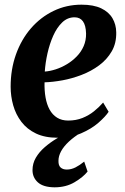

<svg xmlns="http://www.w3.org/2000/svg" viewBox="-20 -578 536 821"><path d="M444.5 -100Q431 -79.5 401 -53.2Q371 -27 327 -8Q283 11 226.5 11Q172 11 133.8 -7.2Q95.5 -25.5 71.5 -57Q47.5 -88.5 36.5 -127.5Q25.5 -166.5 25.5 -207.5Q25.5 -281.5 48.2 -345.2Q71 -409 112.2 -456.8Q153.5 -504.5 208.8 -531.2Q264 -558 328.5 -558Q380 -558 412.5 -542.5Q445 -527 460.8 -500.2Q476.5 -473.5 477 -440Q478 -393.5 457.8 -358.5Q437.5 -323.5 403.8 -298.5Q370 -273.5 329 -257.8Q288 -242 246.8 -234.5Q205.5 -227 170.5 -226Q169.5 -191 174.8 -161.2Q180 -131.5 192.2 -109.2Q204.5 -87 224.2 -74.8Q244 -62.5 271.5 -62.5Q305 -62.5 332.5 -73.5Q360 -84.5 382 -102.2Q404 -120 421 -139.5ZM299 -504Q268.5 -504 245.8 -482Q223 -460 207.5 -425Q192 -390 183 -349.8Q174 -309.5 171.5 -272Q193.5 -273.5 218.2 -281.5Q243 -289.5 266.2 -303.5Q289.5 -317.5 308.2 -336.8Q327 -356 337.8 -380.8Q348.5 -405.5 348 -435Q347 -470 334.5 -487Q322 -504 299 -504ZM213 223Q165 222.5 142 201.8Q119 181 119 149.5Q119 121 133.2 96.5Q147.5 72 170.8 51.8Q194 31.5 221.5 15Q249 -1.5 275 -14.5L298.5 -25.5L329 -13Q296.5 7 274.5 27.5Q252.5 48 241.2 68.8Q230 89.5 230 109.5Q229.5 129.5 239.2 138.2Q249 147 265.5 147Q284.5 147 302.8 137.8Q321 128.5 340 113L354.5 155.5Q335.5 179.5 298.8 201.2Q262 223 213 223Z"/></svg>

Font: Merriweather 48pt
Style: Bold Italic
Weight: 700
Italic angle: -7.8°
Version: Version 2.101